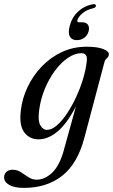

<svg xmlns="http://www.w3.org/2000/svg" viewBox="-88 -670 550 935"><path d="M323 0.5Q290 127 214.8 186Q139.5 245 28.5 245Q-18.5 245 -43.2 230.5Q-68 216 -68 193.5Q-68 178 -57 167.2Q-46 156.5 -26 156.5Q-4.5 156.5 14 168.8Q32.5 181 50.8 193Q69 205 90 205Q130.5 205 166.2 170.8Q202 136.5 222 64L282 -152.5Q238.5 -68.5 192.8 -30Q147 8.5 100 8.5Q55.5 8.5 30 -25.8Q4.5 -60 13.5 -132Q20 -191 46.5 -246.5Q73 -302 115.2 -346.2Q157.5 -390.5 213.2 -416.5Q269 -442.5 334.5 -442.5Q385 -442.5 414 -431.5Q443 -420.5 442 -405Q441 -392.5 432.5 -386.5Q424 -380.5 420.5 -367ZM103 -136Q95.5 -83 108.2 -60.2Q121 -37.5 140.5 -37.5Q163.5 -37.5 188.8 -59.2Q214 -81 238.2 -117.2Q262.5 -153.5 283 -197.8Q303.5 -242 317 -287.5Q330.5 -333 334.5 -372Q339.5 -411 308.5 -411Q276 -411 242.5 -388Q209 -365 179.8 -325.8Q150.5 -286.5 130.2 -237.2Q110 -188 103 -136ZM311 -561.5Q332.5 -561.5 340.5 -549Q348.5 -536.5 343.5 -517.5Q338 -497.5 322.2 -486Q306.5 -474.5 286 -474.5Q262 -474.5 252.2 -492Q242.5 -509.5 251.5 -544Q262.5 -586 291.5 -613.2Q320.5 -640.5 362 -649Q377.5 -652.5 379 -643Q380.5 -634 366.5 -630Q333.5 -622.5 313.5 -605.2Q293.5 -588 289 -572Q286 -561.5 296.5 -561.5Z"/></svg>

Font: Fraunces 144pt S050
Style: Italic
Weight: 400
Italic angle: -16°
Version: Version 1.000; ttfautohint (v1.8.3)